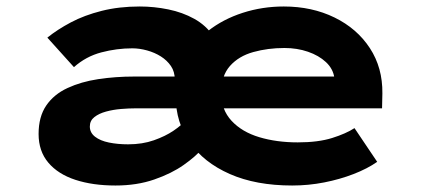

<svg xmlns="http://www.w3.org/2000/svg" viewBox="-20 -562 1314 592"><path d="M336 10Q266 10 212.5 -7.5Q159 -25 129 -60.5Q99 -96 99 -149Q99 -202 122.5 -236.5Q146 -271 188 -290.5Q230 -310 283 -318Q336 -326 394 -326H1020L1011 -301V-322Q1007 -350 985 -370.5Q963 -391 929.5 -402.5Q896 -414 857 -414Q806 -414 761 -401.5Q716 -389 689 -358.5Q662 -328 662 -275Q662 -224 694 -189.5Q726 -155 779.5 -139Q833 -123 898 -123Q961 -123 1004 -136.5Q1047 -150 1073 -167L1143 -63Q1113 -42 1070.5 -25.5Q1028 -9 979.5 0.5Q931 10 881 10Q769 10 688.5 -25.5Q608 -61 565 -123Q522 -185 522 -263Q522 -328 549 -379.5Q576 -431 622 -467Q668 -503 728.5 -522.5Q789 -542 855 -542Q942 -542 1011.5 -508Q1081 -474 1120.5 -413.5Q1160 -353 1159 -274L1158 -228H399Q378 -228 353.5 -226Q329 -224 307 -218Q285 -212 271 -201Q257 -190 257 -172Q257 -153 273 -140.5Q289 -128 316 -122.5Q343 -117 375 -117Q419 -117 454.5 -129.5Q490 -142 515 -159Q540 -176 551 -190L603 -103Q584 -80 546.5 -53.5Q509 -27 455.5 -8.5Q402 10 336 10ZM519 -248V-316Q519 -341 507 -358.5Q495 -376 476 -388Q457 -400 433.5 -406.5Q410 -413 388 -413Q340 -413 292.5 -400.5Q245 -388 208 -355L126 -446Q157 -471 198.5 -493Q240 -515 293.5 -528.5Q347 -542 411 -542Q455 -542 499 -533Q543 -524 579 -504Q615 -484 637.5 -451Q660 -418 660 -367V-251Z"/></svg>

Font: Lexend Tera
Style: Bold
Weight: 700
Designer: Bonnie Shaver-Troup, Thomas Jockin
Foundry: Lexend
Version: Version 1.007